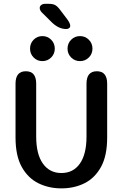

<svg xmlns="http://www.w3.org/2000/svg" viewBox="-20 -1002 659 1032"><path d="M310 10.5Q242 10.5 186 -17.2Q130 -45 96.8 -105Q63.5 -165 63.5 -262.5V-552.5Q63.5 -619 119 -619Q174.5 -619 174.5 -552.5V-268.5Q174.5 -173.5 210.5 -122.8Q246.5 -72 310 -72Q374 -72 409.5 -122.8Q445 -173.5 445 -268.5V-552.5Q445 -619 500.5 -619Q556 -619 556 -552.5V-262.5Q556 -165 523 -105Q490 -45 434.5 -17.2Q379 10.5 310 10.5ZM208 -673.5Q180 -673.5 160.8 -693Q141.5 -712.5 141.5 -740.5Q141.5 -769 160.8 -788.5Q180 -808 208 -808Q235.5 -808 255 -788.5Q274.5 -769 274.5 -740.5Q274.5 -712.5 255 -693Q235.5 -673.5 208 -673.5ZM410 -673.5Q382 -673.5 362.5 -693Q343 -712.5 343 -740.5Q343 -769 362.5 -788.5Q382 -808 410 -808Q438 -808 457.5 -788.5Q477 -769 477 -740.5Q477 -712.5 457.5 -693Q438 -673.5 410 -673.5ZM336 -846Q317 -846 299 -853.8Q281 -861.5 262 -878.5L210 -930Q193.5 -944.5 193.5 -959Q193.5 -969 201.8 -975.2Q210 -981.5 223 -981.5H241Q265.5 -981.5 278.2 -973.8Q291 -966 306.5 -944.5L341 -899Q357.5 -876.5 357.5 -863.5Q357.5 -855 351.2 -850.5Q345 -846 336 -846Z"/></svg>

Font: Sono ExtraLight Monospace Medium
Style: Regular
Weight: 500
Version: Version 2.112